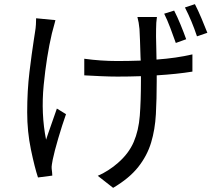

<svg xmlns="http://www.w3.org/2000/svg" viewBox="-20 -833 1040 925"><path d="M877 -644 827 -626Q815 -660 800.5 -698.5Q786 -737 771 -767L819 -782Q834 -753 850 -714Q866 -675 877 -644ZM154 -745 247 -736Q245 -730 244 -724Q236 -697 230 -672Q204 -561 190.5 -423Q177 -285 202 -160Q206 -173 211 -187Q232 -248 254 -310L298 -283Q279 -229 260.5 -166Q242 -103 234 -64Q232 -53 230 -41Q228 -29 229 -20Q230 -12 231 -2Q231 6 232 13L163 22Q147 -26 129 -112.5Q111 -199 111 -292Q111 -396 122 -486.5Q133 -577 143 -641Q146 -662 149 -680Q152 -697 153 -714.5Q154 -732 154 -745ZM642 -751H736Q732 -725 732 -693Q731 -666 733 -600Q734 -573 734 -546Q830 -553 907 -571V-488Q833 -476 735 -470V-442Q735 -357 731 -283Q727 -209 708 -146Q689 -83 646 -28.5Q603 26 525 72L451 14Q475 4 501.5 -13Q528 -30 548 -48Q600 -93 624 -148.5Q648 -204 653.5 -275.5Q659 -347 659 -442V-466Q602 -464 546 -464Q511 -464 465.5 -466Q420 -468 386 -470V-550Q466 -539 545 -539Q598 -539 655 -541Q656 -541 658 -541Q658 -550 657 -558Q656 -601 654.5 -637.5Q653 -674 652 -693Q649 -726 642 -751ZM871 -797 919 -813Q934 -784 950.5 -745Q967 -706 979 -675L929 -658Q904 -733 871 -797Z"/></svg>

Font: Noto Sans CJK KR Regular (TTF)
Style: Regular
Weight: 400
Designer: Ryoko NISHIZUKA 西塚涼子 (kana & ideographs); Paul D. Hunt (Latin, Greek & Cyrillic); Wenlong ZHANG 张文龙 (bopomofo); Sandoll 
Foundry: Adobe Systems Incorporated
Version: Version 1.004;PS 1.004;hotconv 1.0.82;makeotf.lib2.5.63406